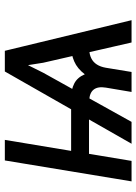

<svg xmlns="http://www.w3.org/2000/svg" viewBox="96 -666 569 802"><g transform="rotate(-90 381.0 -264.5)"><path d="M605 0 520.5 -368.7 495.1 -529.3H570.3L698.2 0ZM24.9 0 112.3 -529.3H198.2L110.4 0ZM97.7 -177.7 109.9 -252.4H356.4L344.2 -177.7ZM398.4 0 416.5 -107.4Q421.9 -140.6 408.4 -158Q395 -175.3 363.8 -176.8L376.5 -252.4Q407.7 -252.4 433.3 -239.5Q459 -226.6 472.2 -195.3Q496.1 -226.6 526.1 -239.5Q556.2 -252.4 587.4 -252.4L574.7 -176.8Q554.2 -175.8 538.6 -168Q522.9 -160.2 513.2 -145Q503.4 -129.9 499.5 -107.4L481.9 0ZM182.1 0 483.9 -529.3H558.6L478.5 -368.7L273.4 0Z"/></g></svg>

Font: Inter 24pt
Style: Italic
Weight: 400
Italic angle: -9.3988°
Designer: Rasmus Andersson
Foundry: rsms
Version: Version 4.001;git-66647c0bb